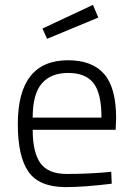

<svg xmlns="http://www.w3.org/2000/svg" viewBox="-20 -757 544 787"><path d="M406 -50 436 -53 438 -4Q325 10 247 10Q139 9 96 -54Q53 -117 53 -248Q53 -510 259 -510Q358 -510 407 -453.5Q456 -397 456 -273L454 -225H114Q114 -133 145.5 -88.5Q177 -44 253.5 -44Q330 -44 406 -50ZM114 -275H396Q396 -374 363.5 -416Q331 -458 259.5 -458Q188 -458 151 -414.5Q114 -371 114 -275ZM154 -640 361 -737 383 -685 173 -598Z"/></svg>

Font: Titillium Web[RUS by Daymarius]
Style: Regular
Weight: 300
Designer: Cyrillization by Daymarius
Foundry: Cyrillization by Daymarius
Version: Version 1.002 September 12, 2018